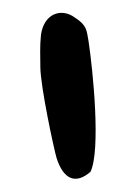

<svg xmlns="http://www.w3.org/2000/svg" viewBox="-20 -825 205 295"><path d="M95 -798C75 -813 48 -805 43 -772C41 -753 42 -739 42 -722C42 -693 63 -595 67 -582C78 -548 97 -542 119 -561C135 -594 123 -716 116 -762C113 -778 114 -786 95 -798Z"/></svg>

Font: Carybe
Style: Regular
Weight: 400
Designer: Genilson Lima Santos
Foundry: Genilson Lima Santos
Version: Version 1.010;PS 001.010;hotconv 1.0.70;makeotf.lib2.5.58329